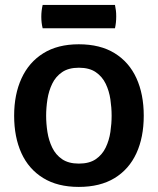

<svg xmlns="http://www.w3.org/2000/svg" viewBox="-20 -740 636 774"><path d="M37 -273.5Q37 -359.5 66.8 -424.2Q96.5 -489 154.5 -525.2Q212.5 -561.5 297.5 -561.5Q384 -561.5 442.2 -525.5Q500.5 -489.5 530 -424.8Q559.5 -360 559.5 -273.5Q559.5 -186.5 529.8 -122Q500 -57.5 441.8 -22Q383.5 13.5 297.5 13.5Q212 13.5 153.8 -22.5Q95.5 -58.5 66.2 -123Q37 -187.5 37 -273.5ZM166 -273.5Q166 -241.5 171.2 -207.8Q176.5 -174 190.5 -145Q204.5 -116 230.5 -98.2Q256.5 -80.5 298 -80.5Q340 -80.5 366 -98.2Q392 -116 406 -145Q420 -174 425 -207.8Q430 -241.5 430 -273.5Q430 -305.5 425 -339.5Q420 -373.5 406 -402.5Q392 -431.5 366 -449.2Q340 -467 298 -467Q256.5 -467 230.5 -449.2Q204.5 -431.5 190.5 -402.5Q176.5 -373.5 171.2 -339.5Q166 -305.5 166 -273.5ZM152 -626Q146.5 -647.5 146.5 -672.5Q146.5 -697 152 -720H443.5Q446 -707.5 447.2 -697.8Q448.5 -688 448.5 -673.5Q448.5 -648.5 443.5 -626Z"/></svg>

Font: Signika Negative SC SemiBold
Style: Regular
Weight: 600
Designer: Anna Giedryś
Foundry: Anna Giedryś
Version: Version 2.000; ttfautohint (v1.8.3) -l 8 -r 50 -G 200 -x 9 -